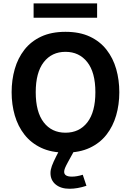

<svg xmlns="http://www.w3.org/2000/svg" viewBox="-20 -904 780 1144"><path d="M558.6 -883.8V-798.3H180.2V-883.8ZM370.1 -714.4Q454.6 -714.4 515.1 -686Q575.7 -657.7 614.7 -607.7Q653.8 -557.6 672.4 -492.7Q690.9 -427.7 690.9 -354.5Q690.9 -281.2 672.1 -216.3Q653.3 -151.4 614.5 -101.6Q575.7 -51.8 514.9 -23.2Q454.1 5.4 370.1 5.4Q286.1 5.4 225.6 -23.2Q165 -51.8 126 -101.6Q86.9 -151.4 68.1 -216.3Q49.3 -281.2 49.3 -354.5Q49.3 -427.7 67.9 -492.7Q86.4 -557.6 125.5 -607.7Q164.6 -657.7 225.3 -686Q286.1 -714.4 370.1 -714.4ZM370.1 -595.2Q288.6 -595.2 240.7 -533.7Q192.9 -472.2 192.9 -354.5Q192.9 -236.8 240.5 -175Q288.1 -113.3 370.1 -113.3Q452.6 -113.3 500.5 -175Q548.3 -236.8 548.3 -354.5Q548.3 -472.7 500 -533.9Q451.7 -595.2 370.1 -595.2ZM473.1 137.2 495.1 203.1Q440.9 220.7 394.5 220.7Q342.8 220.7 311.8 195.3Q280.8 169.9 280.8 127Q280.8 107.4 289.1 84.7Q297.4 62 315.4 26.4L329.1 0V-2.4L417.5 -1.5L418.9 0L384.8 62Q372.6 84.5 367.4 97.2Q362.3 109.9 362.3 119.6Q362.3 148.4 408.2 148.4Q438 148.4 473.1 137.2Z"/></svg>

Font: Estedad-FD Bold
Style: Regular
Weight: 700
Designer: Amin Abedi
Version: Version 7.3